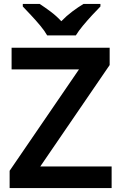

<svg xmlns="http://www.w3.org/2000/svg" viewBox="-20 -957 617 977"><path d="M548 0H29V-88L382 -604H39V-714H538V-626L185 -110H548ZM220 -777Q207 -800 184.5 -827Q162 -854 138 -879.5Q114 -905 96 -924V-937H182Q208 -920 237.5 -898Q267 -876 292 -849Q318 -876 348 -898.5Q378 -921 405 -937H491V-924Q473 -906 449 -880Q425 -854 402.5 -827Q380 -800 366 -777Z"/></svg>

Font: Noto Sans Lisu SemiBold
Style: Regular
Weight: 600
Designer: Monotype Design Team. David Williams.
Foundry: Monotype Imaging Inc.
Version: Version 2.102; ttfautohint (v1.8.4.7-5d5b)